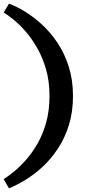

<svg xmlns="http://www.w3.org/2000/svg" viewBox="-23 -862 491 1047"><path d="M26 165 -3 115Q21 100 53 74Q85 48 119 9.5Q153 -29 182 -79.5Q211 -130 229 -195Q247 -260 247 -339Q247 -418 228 -484Q209 -550 178.5 -602.5Q148 -655 114 -693.5Q80 -732 48.5 -757Q17 -782 -3 -794L26 -842Q65 -828 112 -799.5Q159 -771 205.5 -728.5Q252 -686 290.5 -628.5Q329 -571 352 -498.5Q375 -426 375 -339Q375 -252 353 -181Q331 -110 294 -53.5Q257 3 211.5 45.5Q166 88 118 117.5Q70 147 26 165Z"/></svg>

Font: BioRhyme SemiExpanded
Style: Bold
Weight: 700
Width: 6
Designer: Aoife Mooney
Foundry: Aoife Mooney Type
Version: Version 1.600;gftools[0.9.33]